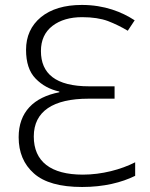

<svg xmlns="http://www.w3.org/2000/svg" viewBox="-20 -744 605 774"><path d="M310.1 -724.1C240.2 -724.1 185.1 -707.5 145 -674.8C105 -641.6 85 -597.7 85 -543C85 -492.2 97.7 -453.6 123.5 -427.2C149.4 -400.4 181.2 -383.3 219.2 -375V-372.1C116.2 -352.1 55.2 -292.5 55.2 -190.9C55.2 -129.9 75.7 -81.1 116.7 -44.9C157.7 -8.3 222.7 9.8 311 9.8C398.9 9.8 470.2 -8.3 524.9 -35.2V-89.8C467.8 -60.5 390.1 -40 314 -40C184.6 -40 116.2 -92.8 116.2 -193.8C116.2 -295.4 194.3 -346.2 336.9 -346.2H441.9V-396H339.8C203.6 -396 145 -447.8 145 -538.1C145 -582 160.6 -615.7 191.4 -639.6C222.2 -663.1 262.2 -674.8 311 -674.8C352.5 -674.8 387.2 -669.4 415 -659.2C442.9 -648.4 469.7 -635.3 495.1 -620.1L522.9 -662.1C472.2 -695.3 401.9 -724.1 310.1 -724.1Z"/></svg>

Font: Noto Reveo Sans
Style: Regular
Weight: 300
Designer: Monotype Design Team
Foundry: Monotype Imaging Inc.
Version: Version 2.007